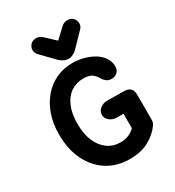

<svg xmlns="http://www.w3.org/2000/svg" viewBox="-229 -1105 1139 1251"><g transform="rotate(-30 341.0 -479.0)"><path d="M377.5 15Q282.5 15 210 -30.2Q137.5 -75.5 96.4 -158.5Q55.2 -241.5 55.2 -355.2Q55.2 -436 78.5 -502Q101.8 -568 143 -615.8Q184.2 -663.5 240.4 -689.2Q296.5 -715 361.5 -715Q404.2 -715 445 -704.4Q485.8 -693.8 519 -674.1Q552.2 -654.5 572.5 -626.1Q592.8 -597.8 595 -562.2Q596.8 -533.8 580.1 -515.4Q563.5 -497 534.8 -497Q512 -497 496.9 -508.6Q481.8 -520.2 472 -536.8Q459.8 -560.2 438.6 -576.1Q417.5 -592 373.5 -592Q320.5 -592 279.9 -564.4Q239.2 -536.8 216.6 -483.8Q194 -430.8 194 -352.2Q194 -278.8 217.1 -224.1Q240.2 -169.5 281.8 -139.6Q323.2 -109.8 378.5 -109.8Q414.2 -109.8 441.4 -122Q468.5 -134.2 486.8 -153.2V-261.8H437.2Q408.2 -261.8 384.8 -279.6Q361.2 -297.5 361.2 -325.5Q361.2 -353.8 384.9 -371.8Q408.5 -389.8 437.8 -389L564.8 -387.5Q595.5 -386.8 610.9 -371Q626.2 -355.2 626.2 -324.5V-142.2Q626.2 -127.8 623.8 -117.9Q621.2 -108 614.2 -98.5Q577 -47 518 -16Q459 15 377.5 15ZM239.5 -973.2Q251 -973.2 262.6 -969Q274.2 -964.8 283.5 -955.2L403 -843.2H309.5L429 -955.2Q439 -964.8 450.2 -969Q461.5 -973.2 473 -973.2Q503 -973.2 517.6 -955.2Q532.2 -937.2 532.2 -916Q532.2 -904.8 527.8 -895.1Q523.2 -885.5 515.2 -877.5L420.8 -780Q406.5 -765.5 389 -758Q371.5 -750.5 356.2 -750.5Q341 -750.5 323.9 -758Q306.8 -765.5 291.8 -780L197.2 -877.5Q189.5 -885.5 184.9 -895.1Q180.2 -904.8 180.2 -916Q180.2 -937.2 195.2 -955.2Q210.2 -973.2 239.5 -973.2Z"/></g></svg>

Font: National Park
Style: Regular
Weight: 400
Designer: Andrea Herstowski, Ben Hoepner
Version: Version 1.009